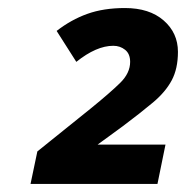

<svg xmlns="http://www.w3.org/2000/svg" viewBox="-20 -873 463 478"><path d="M56 -415 73 -496 206 -603Q254 -642 279 -666.5Q304 -691 304 -719Q304 -739 291.5 -749Q279 -759 262 -759Q220 -759 170 -719L121 -796Q157 -824 197.5 -838.5Q238 -853 291 -853Q352 -853 387.5 -822Q423 -791 423 -744Q423 -702 407.5 -673Q392 -644 361 -618Q330 -592 286 -559L223 -513H392L372 -415Z"/></svg>

Font: BC Sans
Style: Bold Italic
Weight: 700
Italic angle: -12°
Designer: Monotype Design Team
Province of B.C.
Foundry: Monotype Imaging Inc.
Version: Version 2.000;GOOG;noto-source:20170915:90ef993387c0